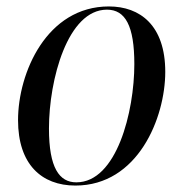

<svg xmlns="http://www.w3.org/2000/svg" viewBox="-20 -566 570 596"><path d="M214 10C408 10 493 -200 493 -343C493 -487 415 -546 318 -546C125 -546 36 -340 36 -193C36 -56 109 10 214 10ZM217 0C164 0 132 -45 132 -167C132 -319 190 -536 312 -536C369 -536 397 -486 397 -367C397 -219 342 0 217 0Z"/></svg>

Font: Noto Serif Display SemiCondensed
Style: Italic
Weight: 400
Width: 4
Italic angle: -12°
Designer: Monotype Design Team
Foundry: Monotype Imaging Inc.
Version: Version 2.009